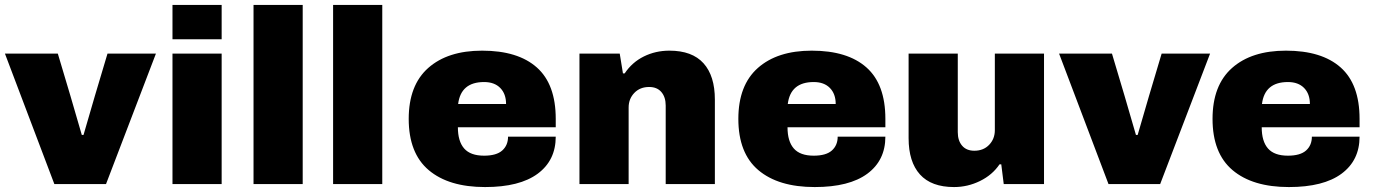

<svg xmlns="http://www.w3.org/2000/svg" viewBox="-20 -745 5558 777"><path d="M0 -528H214L265 -357L311 -199H318L364 -357L415 -528H611L409 0H200Z M678 -725H877V-586H678ZM678 -528H877V0H678Z M1006 -725H1205V0H1006Z M1328 -725H1527V0H1328Z M1634 -264Q1634 -400 1713 -470Q1792 -540 1931 -540Q2076 -540 2152.5 -472Q2229 -404 2229 -264V-230H1833Q1833 -173 1858.5 -144Q1884 -115 1939 -115Q1989 -115 2012.5 -136Q2036 -157 2036 -192H2229Q2229 -96 2156 -42Q2083 12 1943 12Q1796 12 1715 -56.5Q1634 -125 1634 -264ZM2028 -324Q2028 -365 2004.5 -389Q1981 -413 1939 -413Q1845 -413 1834 -324Z M2325 -528H2488L2501 -448H2508Q2538 -493 2585.5 -516.5Q2633 -540 2689 -540Q2781 -540 2827 -489Q2873 -438 2873 -342V0H2674V-318Q2674 -352 2656.5 -372.5Q2639 -393 2607 -393Q2570 -393 2547 -369Q2524 -345 2524 -310V0H2325Z M2968 -264Q2968 -400 3047 -470Q3126 -540 3265 -540Q3410 -540 3486.5 -472Q3563 -404 3563 -264V-230H3167Q3167 -173 3192.5 -144Q3218 -115 3273 -115Q3323 -115 3346.5 -136Q3370 -157 3370 -192H3563Q3563 -96 3490 -42Q3417 12 3277 12Q3130 12 3049 -56.5Q2968 -125 2968 -264ZM3362 -324Q3362 -365 3338.5 -389Q3315 -413 3273 -413Q3179 -413 3168 -324Z M3657 -186V-528H3856V-210Q3856 -176 3873.5 -155.5Q3891 -135 3923 -135Q3960 -135 3983 -159Q4006 -183 4006 -218V-528H4205V0H4042L4032 -80H4025Q3996 -37 3946 -12.5Q3896 12 3841 12Q3749 12 3703 -39Q3657 -90 3657 -186Z M4266 -528H4480L4531 -357L4577 -199H4584L4630 -357L4681 -528H4877L4675 0H4466Z M4887 -264Q4887 -400 4966 -470Q5045 -540 5184 -540Q5329 -540 5405.5 -472Q5482 -404 5482 -264V-230H5086Q5086 -173 5111.5 -144Q5137 -115 5192 -115Q5242 -115 5265.5 -136Q5289 -157 5289 -192H5482Q5482 -96 5409 -42Q5336 12 5196 12Q5049 12 4968 -56.5Q4887 -125 4887 -264ZM5281 -324Q5281 -365 5257.5 -389Q5234 -413 5192 -413Q5098 -413 5087 -324Z"/></svg>

Font: Archivo Black
Style: Regular
Weight: 400
Designer: Hector Gatti
Foundry: Omnibus-Type
Version: Version 1.101; ttfautohint (v1.8)